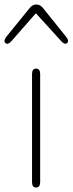

<svg xmlns="http://www.w3.org/2000/svg" viewBox="-37 -831 322 851"><path d="M123 0Q105 0 105 -24V-503Q105 -527 123 -527Q141 -527 141 -503V-24Q141 0 123 0ZM14 -649Q-2 -631 -13 -640Q-23 -649 -9 -668L95 -796Q107 -811 124 -811Q141 -811 153 -796L256 -668Q271 -649 260 -640Q250 -631 234 -649L125 -769Q122 -773 119 -769Z"/></svg>

Font: Resource Han Rounded KR ExtraLight
Style: Regular
Weight: 250
Designer: Cyano Hao (round all glyphs); Ryoko NISHIZUKA 西塚涼子 (kana, bopomofo & ideographs); Paul D. Hunt (Latin, Greek & Cyrillic)
Foundry: Cyano Hao
Version: 0.990